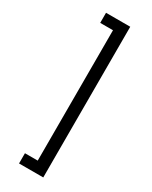

<svg xmlns="http://www.w3.org/2000/svg" viewBox="-279 -992 981 1236"><g transform="rotate(30 211.5 -374.0)"><path d="M290 -934C290 -934 110 -934 110 -934C110 -934 110 -859 110 -859C110 -859 205 -859 205 -859C205 -859 205 110 205 110C205 110 110 110 110 110C110 110 110 186 110 186C110 186 290 186 290 186C290 186 290 -934 290 -934Z"/></g></svg>

Font: Girnar Poppins
Style: Regular
Weight: 500
Designer: Ninad Kale (Devanagari), Jonny Pinhorn (Latin)
Foundry: Indian Type Foundry
Version: ""